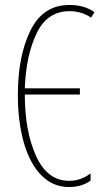

<svg xmlns="http://www.w3.org/2000/svg" viewBox="-20 -744 424 774"><path d="M80 -388H302V-363H80Q80 -215 125.5 -115Q171 -15 259 -15Q306 -15 345 -45V-16Q310 10 258 10Q194 10 147.5 -36.5Q101 -83 76.5 -167.5Q52 -252 52 -362Q52 -517 102.5 -620.5Q153 -724 260 -724Q320 -724 361 -695L347 -673Q309 -699 260 -699Q171 -699 128 -610.5Q85 -522 80 -388Z"/></svg>

Font: Noto Sans Display Thin Cond
Style: Regular
Weight: 250
Width: 3
Designer: Monotype Design team
Foundry: Monotype Imaging Inc.
Version: Version 1.000